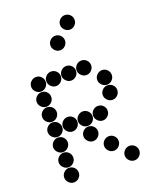

<svg xmlns="http://www.w3.org/2000/svg" viewBox="-178 -1096 956 1192"><g transform="rotate(-20 300.0 -500.0)"><path d="M52 -650Q52 -631 66.5 -616.5Q81 -602 100 -602Q120 -602 134 -616.5Q148 -631 148 -650Q148 -670 134 -684Q120 -698 100 -698Q81 -698 66.5 -684Q52 -670 52 -650ZM152 -650Q152 -631 166.5 -616.5Q181 -602 200 -602Q220 -602 234 -616.5Q248 -631 248 -650Q248 -670 234 -684Q220 -698 200 -698Q181 -698 166.5 -684Q152 -670 152 -650ZM252 -650Q252 -631 266.5 -616.5Q281 -602 300 -602Q320 -602 334 -616.5Q348 -631 348 -650Q348 -670 334 -684Q320 -698 300 -698Q281 -698 266.5 -684Q252 -670 252 -650ZM352 -650Q352 -631 366.5 -616.5Q381 -602 400 -602Q420 -602 434 -616.5Q448 -631 448 -650Q448 -670 434 -684Q420 -698 400 -698Q381 -698 366.5 -684Q352 -670 352 -650ZM52 -550Q52 -531 66.5 -516.5Q81 -502 100 -502Q120 -502 134 -516.5Q148 -531 148 -550Q148 -570 134 -584Q120 -598 100 -598Q81 -598 66.5 -584Q52 -570 52 -550ZM452 -550Q452 -531 466.5 -516.5Q481 -502 500 -502Q520 -502 534 -516.5Q548 -531 548 -550Q548 -570 534 -584Q520 -598 500 -598Q481 -598 466.5 -584Q452 -570 452 -550ZM52 -450Q52 -431 66.5 -416.5Q81 -402 100 -402Q120 -402 134 -416.5Q148 -431 148 -450Q148 -470 134 -484Q120 -498 100 -498Q81 -498 66.5 -484Q52 -470 52 -450ZM452 -450Q452 -431 466.5 -416.5Q481 -402 500 -402Q520 -402 534 -416.5Q548 -431 548 -450Q548 -470 534 -484Q520 -498 500 -498Q481 -498 466.5 -484Q452 -470 452 -450ZM52 -350Q52 -331 66.5 -316.5Q81 -302 100 -302Q120 -302 134 -316.5Q148 -331 148 -350Q148 -370 134 -384Q120 -398 100 -398Q81 -398 66.5 -384Q52 -370 52 -350ZM152 -350Q152 -331 166.5 -316.5Q181 -302 200 -302Q220 -302 234 -316.5Q248 -331 248 -350Q248 -370 234 -384Q220 -398 200 -398Q181 -398 166.5 -384Q152 -370 152 -350ZM252 -350Q252 -331 266.5 -316.5Q281 -302 300 -302Q320 -302 334 -316.5Q348 -331 348 -350Q348 -370 334 -384Q320 -398 300 -398Q281 -398 266.5 -384Q252 -370 252 -350ZM352 -350Q352 -331 366.5 -316.5Q381 -302 400 -302Q420 -302 434 -316.5Q448 -331 448 -350Q448 -370 434 -384Q420 -398 400 -398Q381 -398 366.5 -384Q352 -370 352 -350ZM52 -250Q52 -231 66.5 -216.5Q81 -202 100 -202Q120 -202 134 -216.5Q148 -231 148 -250Q148 -270 134 -284Q120 -298 100 -298Q81 -298 66.5 -284Q52 -270 52 -250ZM252 -250Q252 -231 266.5 -216.5Q281 -202 300 -202Q320 -202 334 -216.5Q348 -231 348 -250Q348 -270 334 -284Q320 -298 300 -298Q281 -298 266.5 -284Q252 -270 252 -250ZM52 -150Q52 -131 66.5 -116.5Q81 -102 100 -102Q120 -102 134 -116.5Q148 -131 148 -150Q148 -170 134 -184Q120 -198 100 -198Q81 -198 66.5 -184Q52 -170 52 -150ZM352 -150Q352 -131 366.5 -116.5Q381 -102 400 -102Q420 -102 434 -116.5Q448 -131 448 -150Q448 -170 434 -184Q420 -198 400 -198Q381 -198 366.5 -184Q352 -170 352 -150ZM52 -50Q52 -31 66.5 -16.5Q81 -2 100 -2Q120 -2 134 -16.5Q148 -31 148 -50Q148 -70 134 -84Q120 -98 100 -98Q81 -98 66.5 -84Q52 -70 52 -50ZM452 -50Q452 -31 466.5 -16.5Q481 -2 500 -2Q520 -2 534 -16.5Q548 -31 548 -50Q548 -70 534 -84Q520 -98 500 -98Q481 -98 466.5 -84Q452 -70 452 -50ZM352 -950Q352 -931 366.5 -916.5Q381 -902 400 -902Q420 -902 434 -916.5Q448 -931 448 -950Q448 -970 434 -984Q420 -998 400 -998Q381 -998 366.5 -984Q352 -970 352 -950ZM252 -850Q252 -831 266.5 -816.5Q281 -802 300 -802Q320 -802 334 -816.5Q348 -831 348 -850Q348 -870 334 -884Q320 -898 300 -898Q281 -898 266.5 -884Q252 -870 252 -850Z"/></g></svg>

Font: Matrix Sans Print
Style: Regular
Weight: 400
Designer: Brad Neil
Version: Version 1.100